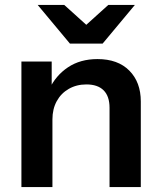

<svg xmlns="http://www.w3.org/2000/svg" viewBox="-20 -760 652 780"><path d="M67 0V-510H190V-390H193V0ZM425 0V-322Q425 -369 401 -393Q377 -417 331 -417Q291 -417 259.5 -399Q228 -381 210.5 -349Q193 -317 193 -275L180 -397Q206 -453 256 -486.5Q306 -520 376 -520Q459 -520 505.5 -473Q552 -426 552 -348V0ZM264 -583 133 -740H241L385 -610H276L420 -740H528L397 -583Z"/></svg>

Font: Instrument Sans SemiBold
Style: Regular
Weight: 600
Designer: Rodrigo Fuenzalida
Foundry: fragTYPE
Version: Version 1.000;gftools[0.9.28]